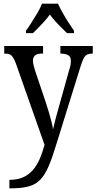

<svg xmlns="http://www.w3.org/2000/svg" viewBox="-20 -786 524 1043"><path d="M31 191Q74 191 104.5 177.5Q135 164 157 139.5Q179 115 194.5 80Q210 45 222 1L66 -442Q58 -463 50.5 -474.5Q43 -486 33 -490.5Q23 -495 6 -495H3V-536H214V-495H211Q182 -495 170.5 -485Q159 -475 159 -457Q159 -446 162.5 -431.5Q166 -417 172 -398L228 -232Q238 -202 246 -174.5Q254 -147 260 -123.5Q266 -100 268 -83Q274 -111 282 -141Q290 -171 300 -206L355 -403Q360 -417 362.5 -430Q365 -443 365 -456Q365 -477 351.5 -485.5Q338 -494 311 -495H308V-536H484V-495H482Q466 -495 454.5 -490Q443 -485 434.5 -469Q426 -453 416 -420L286 -2Q264 71 244 117.5Q224 164 199 190Q174 216 136 226.5Q98 237 40 237H31ZM121 -619Q135 -638 151.5 -664Q168 -690 184 -717Q200 -744 208 -766H295Q305 -744 320 -717Q335 -690 352 -664Q369 -638 382 -619V-606H344Q329 -621 312 -637.5Q295 -654 279.5 -671.5Q264 -689 251 -707Q238 -689 222.5 -671.5Q207 -654 190.5 -637.5Q174 -621 159 -606H121Z"/></svg>

Font: Noto Serif Condensed
Style: Regular
Weight: 400
Width: 3
Designer: Monotype Design Team
Foundry: Monotype Imaging Inc.
Version: Version 2.015